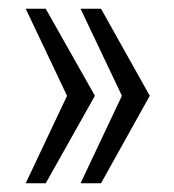

<svg xmlns="http://www.w3.org/2000/svg" viewBox="-20 -546 400 441"><path d="M212 -526 324 -326 212 -125H165L260 -326L165 -526ZM85 -526 198 -326 85 -125H39L134 -326L39 -526Z"/></svg>

Font: Archivo ExtraCondensed ExtraLight
Style: Regular
Weight: 250
Width: 2
Designer: Hector Gatti
Foundry: Omnibus-Type
Version: Version 2.001